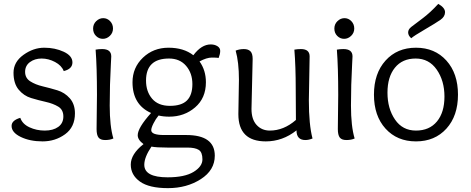

<svg xmlns="http://www.w3.org/2000/svg" viewBox="-20 -722 2436 994"><path d="M310 -354Q299 -383 265 -401Q231 -419 195.5 -419Q160 -419 135 -400.5Q110 -382 110 -350Q110 -318 136.5 -301Q163 -284 201 -275Q239 -266 277 -254.5Q315 -243 341.5 -213Q368 -183 368 -135Q368 -64 317 -27Q266 10 200.5 10Q135 10 87.5 -13Q40 -36 40 -70Q40 -99 85 -112Q96 -80 132.5 -63Q169 -46 212 -46Q255 -46 281.5 -65Q308 -84 308 -119Q308 -154 281.5 -170Q255 -186 217 -194.5Q179 -203 141 -214.5Q103 -226 76.5 -258Q50 -290 50 -345.5Q50 -401 101.5 -438Q153 -475 209 -475Q265 -475 310 -454Q355 -433 355 -399Q355 -365 310 -354Z M480 -54 482 -231Q482 -374 475 -465Q491 -468 509 -468Q556 -468 556 -430Q556 -425 554 -390Q548 -283 548 -175.5Q548 -68 567 -5Q549 3 524.5 3Q500 3 490 -10Q480 -23 480 -54ZM565 -574.5Q565 -552 549 -536.5Q533 -521 512.5 -521Q492 -521 477 -536Q462 -551 462 -574Q462 -597 478 -612.5Q494 -628 514.5 -628Q535 -628 550 -612.5Q565 -597 565 -574.5Z M764 37Q727 92 727 131Q727 196 848 196Q936 196 982 168Q1028 140 1028 103Q1028 66 1009 54Q990 42 950 42H847Q790 42 764 37ZM855 -419Q736 -419 736 -305Q736 -248 767.5 -211Q799 -174 859.5 -174Q920 -174 948 -202Q976 -230 976 -286.5Q976 -343 943.5 -381Q911 -419 855 -419ZM856 -118Q826 -118 801 -124Q786 -106 774.5 -83Q763 -60 763 -48Q763 -23 829 -23H944Q1092 -23 1092 84Q1092 159 1019.5 205.5Q947 252 849.5 252Q752 252 704.5 218Q657 184 657 130Q657 76 723 24Q693 2 693 -22Q693 -60 762 -137Q666 -180 666 -296Q666 -372 720 -423.5Q774 -475 852.5 -475Q931 -475 981 -436Q1023 -492 1071 -492Q1091 -492 1105.5 -483Q1120 -474 1120 -458.5Q1120 -443 1112 -422Q1104 -424 1077 -424Q1050 -424 1013 -404Q1046 -358 1046 -296Q1046 -214 990 -166Q934 -118 856 -118Z M1583 -430 1579 -203Q1579 -76 1598 -5Q1578 3 1561 3Q1515 3 1515 -47Q1443 10 1356 10Q1214 10 1214 -131L1217 -309Q1217 -400 1200 -460Q1220 -468 1242.5 -468Q1265 -468 1276.5 -456.5Q1288 -445 1288 -417Q1288 -417 1282 -158Q1282 -104 1308.5 -75Q1335 -46 1377 -46Q1449 -46 1512 -101Q1511 -144 1511 -261Q1511 -378 1504 -465Q1520 -468 1538 -468Q1583 -468 1583 -430Z M1729 -54 1731 -231Q1731 -374 1724 -465Q1740 -468 1758 -468Q1805 -468 1805 -430Q1805 -425 1803 -390Q1797 -283 1797 -175.5Q1797 -68 1816 -5Q1798 3 1773.5 3Q1749 3 1739 -10Q1729 -23 1729 -54ZM1814 -574.5Q1814 -552 1798 -536.5Q1782 -521 1761.5 -521Q1741 -521 1726 -536Q1711 -551 1711 -574Q1711 -597 1727 -612.5Q1743 -628 1763.5 -628Q1784 -628 1799 -612.5Q1814 -597 1814 -574.5Z M2249 -702Q2284 -682 2284 -659Q2284 -636 2260.5 -619.5Q2237 -603 2179.5 -569.5Q2122 -536 2109 -524Q2093 -538 2093 -554Q2093 -570 2109 -582.5Q2125 -595 2166.5 -626Q2208 -657 2249 -702ZM2351 -232Q2351 -122 2291 -56Q2231 10 2133.5 10Q2036 10 1976 -56Q1916 -122 1916 -232Q1916 -342 1976 -408.5Q2036 -475 2133.5 -475Q2231 -475 2291 -408.5Q2351 -342 2351 -232ZM2133.5 -46Q2203 -46 2242 -93Q2281 -140 2281 -222Q2281 -304 2241 -361.5Q2201 -419 2132 -419Q2063 -419 2024.5 -371.5Q1986 -324 1986 -242Q1986 -160 2025 -103Q2064 -46 2133.5 -46Z"/></svg>

Font: Overlock
Style: Regular
Weight: 400
Designer: Dario Muhafara
Foundry: Dario Manuel Muhafara
Version: Version 1.002